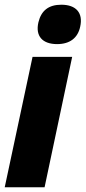

<svg xmlns="http://www.w3.org/2000/svg" viewBox="-28 -794 363 814"><path d="M214 -607C268 -607 302 -633 312 -681C325 -739 295 -774 232 -774C178 -774 147 -749 135 -700C121 -641 152 -607 214 -607ZM-8 0H161L278 -553H110Z"/></svg>

Font: Noto Sans Condensed Black
Style: Italic
Weight: 900
Width: 3
Italic angle: -12°
Designer: Monotype Design Team
Foundry: Monotype Imaging Inc.
Version: Version 2.013